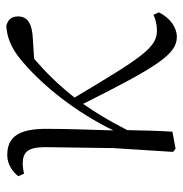

<svg xmlns="http://www.w3.org/2000/svg" viewBox="-6 -560 580 608"><g transform="rotate(-90 284.0 -256.0)"><path d="M471 14C501 14 531 -7 549 -43L541 -60C529 -54 510 -49 491 -49C437 -49 406 -97 279 -310C320 -362 360 -402 402 -438L465 -442C512 -444 536 -458 536 -489C536 -513 522 -522 506 -526C474 -524 438 -514 393 -475C313 -407 232 -304 175 -187C177 -257 180 -330 180 -395C181 -489 153 -523 97 -523C67 -523 44 -506 30 -488L38 -470C48 -472 59 -474 70 -474C108 -474 122 -456 122 -402L119 -187L107 2L117 10L171 0C174 -48 175 -95 176 -143C208 -205 227 -236 259 -283C378 -45 417 14 471 14Z"/></g></svg>

Font: Noto Serif CJK SC Light
Style: Regular
Weight: 300
Designer: Ryoko NISHIZUKA 西塚涼子 (kana & ideographs); Frank Grießhammer (Latin, Greek & Cyrillic); Wenlong ZHANG 张文龙 (bopomofo); San
Foundry: Adobe
Version: Version 2.001;hotconv 1.1.0;makeotfexe 2.6.0